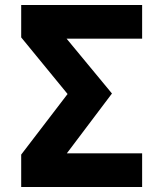

<svg xmlns="http://www.w3.org/2000/svg" viewBox="-20 -750 640 770"><path d="M65 0V-130L251 -373L65 -600V-730H550V-595H247L429 -375L248 -135H550V0Z"/></svg>

Font: JetBrains Mono NL ExtraBold
Style: Regular
Weight: 800
Designer: Philipp Nurullin, Konstantin Bulenkov
Foundry: JetBrains
Version: Version 2.304; ttfautohint (v1.8.4.7-5d5b)